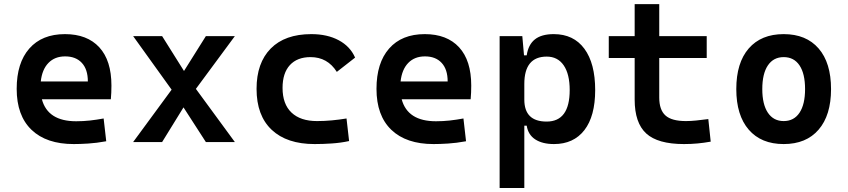

<svg xmlns="http://www.w3.org/2000/svg" viewBox="-20 -694 4142 938"><path d="M340.3 9.8Q206.5 9.8 134 -59.8Q61.5 -129.4 61.5 -259.8Q61.5 -386.7 123.3 -457Q185.1 -527.3 297.4 -527.3Q405.8 -527.3 465.1 -462.9Q524.4 -398.4 524.4 -275.9Q524.4 -240.2 521.5 -209H184.6Q213.4 -101.6 352.1 -101.6Q386.2 -101.6 419.2 -105.2Q452.1 -108.9 486.3 -115.2L499 -3.9Q450.7 4.9 410.9 7.3Q371.1 9.8 340.3 9.8ZM298.3 -418.5Q247.6 -418.5 216.6 -386.5Q185.5 -354.5 179.2 -295.9H409.2Q409.2 -355 379.9 -386.7Q350.6 -418.5 298.3 -418.5Z M630.4 0 818.4 -255.9 630.4 -517.6H772L878.9 -347.2L985.8 -517.6H1127.4L937 -259.8L1127.4 0H985.8L876.5 -169.4L772 0Z M1517.1 9.8Q1381.3 9.8 1307.4 -59.8Q1233.4 -129.4 1233.4 -259.8Q1233.4 -386.7 1302.7 -457Q1372.1 -527.3 1501 -527.3Q1579.1 -527.3 1635 -497.3Q1690.9 -467.3 1714.8 -412.6L1625.5 -342.8Q1580.1 -415 1497.1 -415Q1432.1 -415 1396.2 -376Q1360.4 -336.9 1360.4 -264.6Q1360.4 -185.5 1404.1 -144Q1447.8 -102.5 1528.8 -102.5Q1565.4 -102.5 1601.8 -106Q1638.2 -109.4 1672.9 -115.2L1685.5 -4.9Q1645 3.9 1601.8 6.8Q1558.6 9.8 1517.1 9.8Z M2098.1 9.8Q1964.4 9.8 1891.8 -59.8Q1819.3 -129.4 1819.3 -259.8Q1819.3 -386.7 1881.1 -457Q1942.9 -527.3 2055.2 -527.3Q2163.6 -527.3 2222.9 -462.9Q2282.2 -398.4 2282.2 -275.9Q2282.2 -240.2 2279.3 -209H1942.4Q1971.2 -101.6 2109.9 -101.6Q2144 -101.6 2177 -105.2Q2210 -108.9 2244.1 -115.2L2256.8 -3.9Q2208.5 4.9 2168.7 7.3Q2128.9 9.8 2098.1 9.8ZM2056.2 -418.5Q2005.4 -418.5 1974.4 -386.5Q1943.4 -354.5 1937 -295.9H2167Q2167 -355 2137.7 -386.7Q2108.4 -418.5 2056.2 -418.5Z M2420.9 224.6V-517.6H2531.7L2540 -423.8H2553.2Q2561 -476.1 2593.3 -501.7Q2625.5 -527.3 2685.5 -527.3Q2782.2 -527.3 2835 -455.8Q2887.7 -384.3 2887.7 -253.9Q2887.7 -126.5 2835 -58.3Q2782.2 9.8 2686.5 9.8Q2629.9 9.8 2595 -12.9Q2560.1 -35.6 2553.2 -80.1H2541.5V224.6ZM2650.9 -417.5Q2541.5 -417.5 2541.5 -283.7V-207.5Q2541.5 -100.1 2650.4 -100.1Q2763.2 -100.1 2763.2 -253.9Q2763.2 -332 2733.9 -374.8Q2704.6 -417.5 2650.9 -417.5Z M3321.3 9.8Q3193.4 9.8 3137 -42Q3080.6 -93.8 3080.6 -207.5V-410.6H2954.1V-517.6H3080.6V-673.8H3200.7V-517.6H3432.6V-410.6H3200.7V-217.3Q3200.7 -157.2 3231 -129.9Q3261.2 -102.5 3331.1 -102.5Q3354 -102.5 3380.4 -105.2Q3406.7 -107.9 3440.4 -112.3L3452.1 -2Q3418.9 3.9 3387.9 6.8Q3356.9 9.8 3321.3 9.8Z M3808.6 9.8Q3698.7 9.8 3637.9 -60.5Q3577.1 -130.9 3577.1 -258.8Q3577.1 -387.2 3637.9 -457.3Q3698.7 -527.3 3808.6 -527.3Q3918.5 -527.3 3979.2 -457.3Q4040 -387.2 4040 -258.8Q4040 -130.9 3979.2 -60.5Q3918.5 9.8 3808.6 9.8ZM3808.6 -102.5Q3858.9 -102.5 3886 -143.3Q3913.1 -184.1 3913.1 -258.8Q3913.1 -334 3886 -374.5Q3858.9 -415 3808.6 -415Q3758.8 -415 3731.4 -374.5Q3704.1 -334 3704.1 -258.8Q3704.1 -184.1 3731.4 -143.3Q3758.8 -102.5 3808.6 -102.5Z"/></svg>

Font: Caskaydia Cove SemiBold
Style: Regular
Weight: 600
Monospace: yes
Designer: Aaron Bell
Foundry: Saja Typeworks
Version: Version 4.300; ttfautohint (v1.8.3)